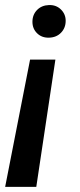

<svg xmlns="http://www.w3.org/2000/svg" viewBox="-33 -558 314 756"><path d="M85.4 -323.2H185.1L109.9 177.7H-12.7ZM225.6 -476.1Q225.6 -448.2 207.5 -429.4Q189.5 -410.6 160.6 -409.7Q131.8 -408.7 113.3 -426.8Q94.7 -444.8 94.7 -472.2Q94.7 -500 112.8 -518.6Q130.9 -537.1 159.7 -538.1Q188 -539.1 206.8 -520.8Q225.6 -502.4 225.6 -476.1Z"/></svg>

Font: TypoPRO Roboto
Style: Italic
Weight: 500
Italic angle: -12°
Designer: Google
Version: Version 2.136; 2016